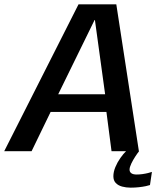

<svg xmlns="http://www.w3.org/2000/svg" viewBox="-42 -696 745 884"><path d="M-22.5 0H103.5L191 -180.5H448L471.5 0H597.5L493.5 -676H319.5ZM226 -262 393.5 -604H395L442 -262ZM559.5 168Q579 168 597.2 166Q615.5 164 629.5 161Q643.5 158 648.5 156L657.5 95.5Q652 97.5 640.2 100.5Q628.5 103.5 614.5 105.5Q600.5 107.5 587.5 107.5Q570.5 107.5 562.5 101.5Q554.5 95.5 554.5 85Q554.5 74 562.5 57.2Q570.5 40.5 581 24.5Q591.5 8.5 598.5 0H538.5Q526 12 512.2 31.5Q498.5 51 489.2 73.2Q480 95.5 480 115.5Q480 135 491 146.5Q502 158 520.2 163Q538.5 168 559.5 168Z"/></svg>

Font: Anybody Thin Medium
Style: Italic
Weight: 500
Italic angle: -10°
Version: Version 1.113;gftools[0.9.25]